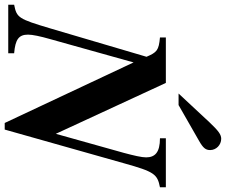

<svg xmlns="http://www.w3.org/2000/svg" viewBox="-119 -852 959 815"><g transform="rotate(90 360.5 -444.5)"><path d="M399 -723 551 -810C581 -827 590 -838 590 -857C590 -883 568 -904 542 -904C524 -904 508 -892 472 -854L350 -723ZM305 -669H112V-644C167 -639 175 -631 194 -587L74 -180C33 -42 28 -36 -27 -25V0H179V-25C120 -30 100 -45 100 -84C100 -103 107 -136 119 -178L218 -532L475 15H503L646 -491C682 -620 692 -633 748 -644V-669H540V-644C600 -644 621 -623 621 -585C621 -566 613 -532 602 -491L521 -202Z"/></g></svg>

Font: XITS
Style: Bold Italic
Weight: 700
Italic angle: -16.33°
Designer: MicroPress Inc., with final additions and corrections provided by Coen Hoffman, Elsevier (retired)
Version: Version 1.302